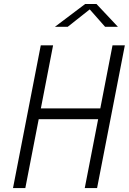

<svg xmlns="http://www.w3.org/2000/svg" viewBox="-20 -962 660 982"><path d="M109.5 0 178 -352.5H482L413.5 0H476.5L618.5 -730H555.5L493 -407.5H189L251.5 -730H188.5L46.5 0ZM261 -825H326.5L439 -914L517.5 -825H583L473.5 -941.5H415.5Z"/></svg>

Font: Monaspace Neon ExtraLight
Style: Italic
Weight: 200
Italic angle: -11°
Designer: Riley Cran & the Lettermatic Team
Foundry: Lettermatic
Version: Version 1.200 (Monaspace Neon)